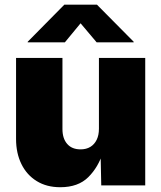

<svg xmlns="http://www.w3.org/2000/svg" viewBox="-20 -784 683 812"><path d="M234.9 7.8Q177.2 7.8 135.3 -18.1Q93.3 -43.9 70.6 -90.1Q47.9 -136.2 47.9 -196.3V-539.1H244.1V-238.3Q244.1 -198.2 264.2 -175.3Q284.2 -152.3 320.8 -152.3Q344.7 -152.3 362.1 -162.8Q379.4 -173.3 388.9 -192.9Q398.4 -212.4 398.4 -239.7V-539.1H594.2V0H408.2L405.3 -140.1H415.5Q396 -77.1 353.3 -34.7Q310.5 7.8 234.9 7.8ZM254.4 -605H97.2V-607.4L252 -764.2H390.1L545.4 -607.4V-605H388.7L320.8 -685.5Z"/></svg>

Font: Inter 18pt Black
Style: Regular
Weight: 900
Designer: Rasmus Andersson
Foundry: rsms
Version: Version 4.001;git-66647c0bb